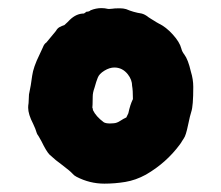

<svg xmlns="http://www.w3.org/2000/svg" viewBox="-20 -909 541 469"><path d="M234.9 -460.4Q199.2 -460.4 167 -477.1Q161.1 -480 156.5 -485.4Q151.9 -490.7 133.3 -504.9Q116.2 -517.1 101.1 -531.2Q93.3 -539.1 81.5 -563.5Q73.2 -578.6 72.3 -579.3Q71.3 -580.1 69.8 -584Q66.9 -594.2 61 -606.4Q48.8 -629.9 48.8 -646Q48.8 -651.4 49.8 -657.2L50.8 -678.2Q55.7 -700.7 58.6 -724.1Q61.5 -745.1 76.2 -774.9Q81.1 -784.7 85 -793.9Q87.9 -801.8 93.3 -805.2L116.7 -833.5Q120.1 -839.8 125.5 -842.8Q130.9 -845.7 137.2 -847.7Q146 -855.5 150.4 -860.4Q166.5 -876 185.1 -876L191.4 -880.4Q197.8 -880.4 201.2 -883.8Q214.4 -889.2 228 -889.2Q235.8 -889.2 244.1 -887.2H248Q251 -887.2 254.4 -887.7Q258.3 -888.7 272.9 -888.7Q281.2 -888.7 288.1 -886.7Q306.2 -878.9 325.7 -876Q334 -874 342.3 -867.2Q345.7 -864.7 349.1 -862.8Q352.5 -860.8 355.5 -858.9Q361.3 -855 367.7 -851.6Q385.3 -843.3 402.1 -824.7Q418.9 -806.2 422.9 -790.5Q424.8 -782.7 430.2 -775.9Q439.5 -763.7 446.3 -733.9Q452.1 -715.3 452.1 -696.8Q452.1 -649.9 447.3 -636.2Q444.3 -627.4 439.2 -602.8Q434.1 -578.1 429.2 -571.3Q426.8 -567.9 424.8 -564.5Q422.4 -560.1 419.4 -556.2Q386.2 -511.2 336.4 -482.4Q311.5 -468.8 286.1 -464.6Q260.7 -460.4 234.9 -460.4ZM248.5 -607.4 257.8 -607.9Q265.6 -608.4 273.7 -613.8Q281.7 -619.1 288.6 -622.1L293.5 -632.3Q297.9 -653.3 304.7 -667Q304.7 -689 302.7 -699.2Q302.7 -713.9 292.5 -727.1Q279.3 -744.1 259.3 -744.1Q247.6 -744.1 234.9 -736.3Q222.2 -728.5 218.8 -719.2Q215.3 -710.9 210.9 -694.8Q206.5 -682.6 206.5 -673.6Q206.5 -664.6 206.1 -653.8Q205.6 -648.9 205.6 -646Q207 -644 207 -640.1Q214.4 -624.5 233.4 -610.4Q238.3 -607.4 248.5 -607.4Z"/></svg>

Font: Kaph
Style: Regular
Weight: 400
Designer: GGBotNet
Foundry: f0n7.com
Version: 1.10